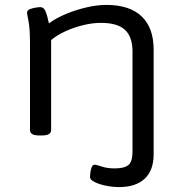

<svg xmlns="http://www.w3.org/2000/svg" viewBox="-20 -549 737 781"><path d="M465 212Q439 212 411.5 206.5Q384 201 365 191.5Q346 182 346 171Q346 165 347.5 153Q349 141 353 131Q357 121 364 121Q372 121 394 128.5Q416 136 447 136Q485 136 502 122.5Q519 109 519 68V-339Q519 -399 488.5 -427.5Q458 -456 390 -456Q357 -456 319.5 -447Q282 -438 247.5 -422.5Q213 -407 188 -386V-20Q188 -10 179.5 -4Q171 2 149 2H141Q119 2 110.5 -4Q102 -10 102 -20V-371Q102 -433 96 -463Q90 -493 90 -497Q90 -507 101 -511.5Q112 -516 125 -518Q138 -520 144 -520Q158 -520 165 -503.5Q172 -487 179 -454Q209 -476 249 -492.5Q289 -509 332 -519Q375 -529 413 -529Q507 -529 556 -482.5Q605 -436 605 -347V78Q605 144 568.5 178Q532 212 465 212Z"/></svg>

Font: Asap Expanded
Style: Regular
Weight: 400
Width: 7
Designer: Pablo Cosgaya
Foundry: Omnibus-Type
Version: Version 3.001; ttfautohint (v1.8.4.7-5d5b)